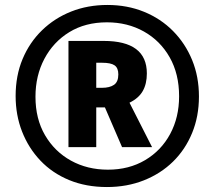

<svg xmlns="http://www.w3.org/2000/svg" viewBox="-20 -744 865 774"><path d="M411 10Q327 10 259 -18Q191 -46 143 -96.5Q95 -147 69 -213.5Q43 -280 43 -357Q43 -439 71 -506Q99 -573 149.5 -622Q200 -671 267 -697.5Q334 -724 413 -724Q493 -724 560.5 -696.5Q628 -669 677.5 -619Q727 -569 754.5 -502Q782 -435 782 -355Q782 -275 754.5 -208Q727 -141 677.5 -92.5Q628 -44 560 -17Q492 10 411 10ZM415 -60Q500 -60 565 -98.5Q630 -137 666 -204Q702 -271 702 -356Q702 -446 664 -513Q626 -580 560 -617Q494 -654 411 -654Q324 -654 259.5 -614.5Q195 -575 159 -507Q123 -439 123 -354Q123 -265 161.5 -199Q200 -133 266 -96.5Q332 -60 415 -60ZM256 -151V-579H398Q572 -579 572 -448Q572 -406 555.5 -377Q539 -348 502 -330L593 -151H472L403 -311H368V-151ZM391 -390Q422 -390 439.5 -402Q457 -414 457 -444Q457 -470 442 -480.5Q427 -491 392 -491H368V-390Z"/></svg>

Font: Noto Sans ExtraCondensed ExtraBold
Style: Italic
Weight: 800
Width: 2
Italic angle: -12°
Designer: Monotype Design Team
Foundry: Monotype Imaging Inc.
Version: Version 2.013; ttfautohint (v1.8.4.7-5d5b)